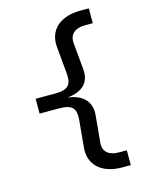

<svg xmlns="http://www.w3.org/2000/svg" viewBox="-136 -916 872 1112"><g transform="rotate(-15 300.0 -360.0)"><path d="M456 110H507V21H460C400 21 365 -7 370 -61L385 -223C392 -298 349 -352 254 -363C349 -372 392 -421 385 -497L370 -659C366 -713 401 -741 460 -741H507V-830H456C338 -830 261 -767 271 -662L286 -500C292 -433 272 -404 192 -404H74V-315H192C271 -315 292 -287 286 -220L271 -59C261 47 337 110 456 110Z"/></g></svg>

Font: JetBrains Mono Medium
Style: Regular
Weight: 436
Monospace: yes
Designer: Philipp Nurullin, Konstantin Bulenkov
Foundry: JetBrains
Version: Version 2.305